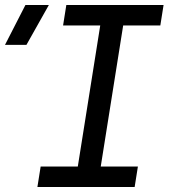

<svg xmlns="http://www.w3.org/2000/svg" viewBox="-89 -750 709 770"><path d="M-69 -570H17L107 -730H13ZM61 0H451L464 -82H315L405 -648H554L567 -730H177L164 -648H313L223 -82H74Z"/></svg>

Font: JetBrains Mono
Style: Italic
Weight: 400
Italic angle: -9°
Monospace: yes
Designer: Philipp Nurullin, Konstantin Bulenkov
Foundry: JetBrains
Version: Version 2.305